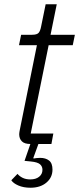

<svg xmlns="http://www.w3.org/2000/svg" viewBox="-20 -675 371 900"><path d="M123 205Q90 205 66 194.5Q42 184 33 170L62 140Q71 151 86 158.5Q101 166 122 166Q148 166 163.5 153.5Q179 141 179 121Q179 105 167.5 95Q156 85 125 82L95 79L131 -25L144 0H123Q95 0 82.5 -12.5Q70 -25 70 -46Q70 -51 71 -56Q72 -61 73 -67L153 -463H69L79 -512H130Q153 -512 161 -521Q169 -530 173 -552L194 -655H246L217 -512H331L321 -463H208L124 -49H230L221 0H160L136 66L138 68Q143 67 151 66Q159 65 168 65Q194 65 210 77.5Q226 90 226 120Q226 157 197.5 181Q169 205 123 205Z"/></svg>

Font: IBM Plex Sans Light
Style: Italic
Weight: 300
Italic angle: -11.31°
Designer: Mike Abbink, Paul van der Laan, Pieter van Rosmalen
Foundry: Bold Monday
Version: Version 3.201